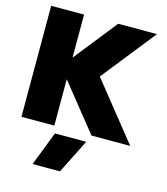

<svg xmlns="http://www.w3.org/2000/svg" viewBox="-136 -804 1017 1168"><g transform="rotate(15 372.5 -219.5)"><path d="M40 -699H247V-428L462 -699H706L437 -360L725 0H481L247 -292V0H40ZM263 45H460L352 260H180Z"/></g></svg>

Font: Prompt ExtraBold
Style: Regular
Weight: 800
Designer: Katatrad Team
Foundry: CadsonDemak
Version: Version 1.001